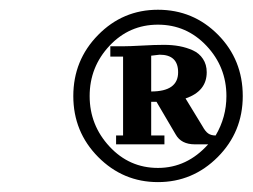

<svg xmlns="http://www.w3.org/2000/svg" viewBox="-20 -720 513 390"><path d="M300.8 -700.2Q372.6 -700.2 422.9 -649.4Q473.1 -598.6 473.1 -524.9Q473.1 -452.1 422.4 -401.1Q371.6 -350.1 300.8 -350.1Q230 -350.1 179.4 -401.1Q128.9 -452.1 128.9 -524.9Q128.9 -597.7 179.2 -648.9Q229.5 -700.2 300.8 -700.2ZM300.8 -378.9Q359.9 -378.9 402.8 -426.8H376Q348.1 -426.8 336.9 -446.8L297.9 -513.2H287.1V-444.8H314V-426.8H215.8V-444.8H230V-605H204.1V-626H230Q242.2 -626 268.1 -627.4Q293.9 -628.9 313 -628.9Q330.1 -628.9 344.5 -626.2Q358.9 -623.5 371.8 -617.7Q384.8 -611.8 392.3 -600.3Q399.9 -588.9 399.9 -573.2Q399.9 -534.7 356.9 -520L391.1 -463.9Q397 -453.1 402.8 -449Q408.7 -444.8 418 -444.8Q439.9 -481.9 439.9 -524.9Q439.9 -584 399.4 -627Q358.9 -669.9 300.8 -669.9Q242.7 -669.9 202.4 -627Q162.1 -584 162.1 -524.9Q162.1 -465.8 202.4 -422.4Q242.7 -378.9 300.8 -378.9ZM287.1 -534.2Q341.8 -534.2 341.8 -573.2Q341.8 -608.9 304.2 -608.9L287.1 -606.9Z"/></svg>

Font: Dehuti
Style: Bold-Italic
Weight: 700
Version: Version 1.2